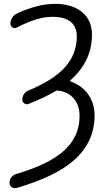

<svg xmlns="http://www.w3.org/2000/svg" viewBox="-20 -783 559 1012"><path d="M269.5 -762.7Q360.4 -762.7 412.6 -719.2Q464.8 -675.8 464.8 -600.6Q464.8 -460 351.6 -360.4Q349.6 -358.4 350.1 -356Q350.6 -353.5 352.5 -353.5Q408.2 -334 442.4 -289.1Q478.5 -240.2 478.5 -174.8Q478.5 -35.2 371.1 60.5Q272.5 148.4 66.4 208Q61.5 209 57.6 209Q48.8 209 41 203.1Q30.3 194.3 30.3 180.7Q30.3 164.1 40 151.4Q49.8 138.7 66.4 133.8Q232.4 85 312.5 15.6Q399.4 -60.5 399.4 -170.9Q399.4 -229.5 367.2 -265.6Q336.9 -299.8 285.2 -305.7Q278.3 -306.6 272.5 -302.7Q212.9 -267.6 130.9 -235.4Q119.1 -230.5 108.4 -237.8Q97.7 -245.1 97.7 -257.8Q97.7 -274.4 106.9 -287.6Q116.2 -300.8 130.9 -306.6Q254.9 -357.4 316.4 -421.9Q384.8 -494.1 384.8 -589.8Q384.8 -694.3 255.9 -694.3Q254.9 -694.3 253.9 -694.3Q176.8 -694.3 68.4 -637.7Q56.6 -631.8 45.9 -638.7Q35.2 -645.5 35.2 -658.2Q35.2 -674.8 44.4 -689.9Q53.7 -705.1 69.3 -711.9Q179.7 -762.7 269.5 -762.7Z"/></svg>

Font: Gen Jyuu Gothic P Normal
Style: Regular
Weight: 300
Designer: [Source Han Sans]
Ryoko NISHIZUKA  (kana & ideographs); Paul D. Hunt (Latin, Greek & Cyrillic); Wenlong ZHANG  (bopomofo
Version: Version 1.002.20150607